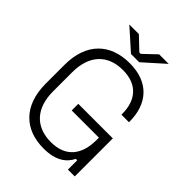

<svg xmlns="http://www.w3.org/2000/svg" viewBox="-246 -1007 1152 1152"><g transform="rotate(45 329.5 -431.0)"><path d="M330 14C438 14 487 -30 511 -79H523V0H581V-323H288V-267H519V-247C519 -123 460 -44 334 -44C204 -44 128 -126 128 -269V-431C128 -574 204 -656 334 -656C462 -656 517 -576 517 -467V-460H581V-465C581 -616 496 -714 334 -714C170 -714 64 -616 64 -429V-271C64 -84 170 14 330 14ZM168 -876 300 -758H370L502 -876H421L341 -800H329L249 -876Z"/></g></svg>

Font: Meta Space Light
Style: Regular
Weight: 300
Designer: Meta Pool / Florian Karsten
Foundry: Meta Pool / Florian Karsten
Version: Version 2.000;Glyphs 3.1.1 (3137)